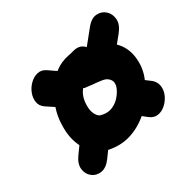

<svg xmlns="http://www.w3.org/2000/svg" viewBox="-116 -752 826 826"><g transform="rotate(-45 297.0 -339.0)"><path d="M139 -113 170 -138Q221 -112 272.5 -113.5Q324 -115 375 -139L392 -116Q407 -96 428 -93.5Q449 -91 470 -101.5Q491 -112 506 -130Q521 -148 524.5 -170Q528 -192 515 -212L494 -239Q527 -280 535 -334Q543 -388 517 -432L557 -461Q588 -484 593 -511Q598 -538 584.5 -559Q571 -580 545 -585Q519 -590 488 -567L418 -516V-515Q403 -546 364 -545H353Q335 -546 334 -546Q297 -548 266 -536L256 -532L227 -566Q211 -585 189.5 -586Q168 -587 147 -575.5Q126 -564 112 -545Q98 -526 95.5 -504.5Q93 -483 109 -464L140 -429Q116 -393 105 -353Q86 -293 97 -240L64 -213Q34 -189 30 -162Q26 -135 41 -115Q56 -95 82.5 -92Q109 -89 139 -113ZM250 -268Q240 -277 236.5 -296Q233 -315 241 -341Q253 -382 282 -402L287 -398Q301 -392 322 -384Q325 -383 336 -379Q347 -375 351 -373Q375 -364 383 -355Q413 -321 364 -280Q338 -258 308.5 -254Q279 -250 250 -268Z"/></g></svg>

Font: Balsamiq Sans
Style: Bold Italic
Weight: 700
Italic angle: -12°
Designer: Michael Angeles
Foundry: Balsamiq SRL
Version: Version 1.020; ttfautohint (v1.8.4.7-5d5b);gftools[0.9.26]